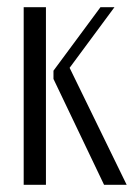

<svg xmlns="http://www.w3.org/2000/svg" viewBox="-20 -515 373 535"><path d="M108 -495V0H46V-495ZM174 -326 333 0H270L129 -295V-318L260 -495H299Z"/></svg>

Font: Moniqa Paragraph
Style: Regular
Weight: 400
Designer: Rajesh Rajput
Foundry: Rajesh Rajput
Version: Version 1.000